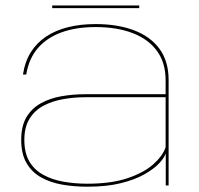

<svg xmlns="http://www.w3.org/2000/svg" viewBox="-20 -682 730 706"><path d="M301 4.5Q373 4.5 424.8 -8.5Q476.5 -21.5 511.2 -41.2Q546 -61 565.2 -81.5Q584.5 -102 589.5 -118V0H600V-388Q600 -456.5 566.8 -502Q533.5 -547.5 473 -570.5Q412.5 -593.5 331.5 -593.5Q276 -593.5 230 -582Q184 -570.5 149.5 -547.5Q115 -524.5 93.2 -489.8Q71.5 -455 64.5 -408H76.5Q86 -466.5 119.2 -505Q152.5 -543.5 206.2 -563Q260 -582.5 331.5 -582.5Q409.5 -582.5 467.2 -560.5Q525 -538.5 557 -495Q589 -451.5 589 -386.5V-335.5H292.5Q247.5 -335.5 205.2 -328Q163 -320.5 129.8 -302Q96.5 -283.5 77.2 -251Q58 -218.5 58 -168Q58 -116 77.5 -82.5Q97 -49 130.8 -30Q164.5 -11 208.2 -3.2Q252 4.5 301 4.5ZM301 -6.5Q255.5 -6.5 214 -13.8Q172.5 -21 139.8 -38.8Q107 -56.5 88.2 -87.8Q69.5 -119 69.5 -168Q69.5 -215 89 -246Q108.5 -277 140.8 -293.8Q173 -310.5 212.8 -317.5Q252.5 -324.5 293.5 -324.5H589V-140.5Q578.5 -109 543.8 -78Q509 -47 449 -26.8Q389 -6.5 301 -6.5ZM172 -652H492V-662H172Z"/></svg>

Font: Anybody Expanded Thin
Style: Regular
Weight: 250
Width: 7
Version: Version 1.113;gftools[0.9.25]